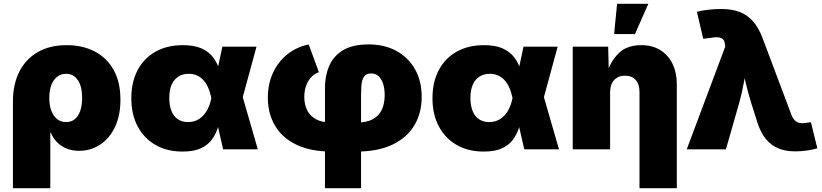

<svg xmlns="http://www.w3.org/2000/svg" viewBox="-20 -784 4316 1008"><path d="M47.9 204.1V-251Q47.9 -341.3 81.5 -407.7Q115.2 -474.1 178.2 -510.5Q241.2 -546.9 330.1 -546.9Q414.1 -546.9 477.5 -513.7Q541 -480.5 576.7 -416.7Q612.3 -353 612.3 -260.7Q612.3 -176.8 583.3 -116.5Q554.2 -56.2 504.9 -24.2Q455.6 7.8 395.5 7.8Q358.4 7.8 329.1 -4.4Q299.8 -16.6 279.1 -37.8Q258.3 -59.1 247.1 -86.9H244.1V204.1ZM327.1 -143.1Q354 -143.1 372.8 -158.4Q391.6 -173.8 401.4 -202.4Q411.1 -231 411.1 -270Q411.1 -309.6 401.4 -337.6Q391.6 -365.7 372.8 -381.1Q354 -396.5 327.1 -396.5Q300.3 -396.5 280.3 -381.1Q260.3 -365.7 249.5 -337.6Q238.8 -309.6 238.8 -270Q238.8 -231.4 249.5 -202.9Q260.3 -174.3 280 -158.7Q299.8 -143.1 327.1 -143.1Z M938.5 11.7Q856.4 11.7 796.1 -23.2Q735.8 -58.1 702.6 -120.8Q669.4 -183.6 669.4 -268.1Q669.4 -353 702.4 -415.5Q735.4 -478 796.1 -512.5Q856.9 -546.9 939.9 -546.9Q998.5 -546.9 1035.6 -530.8Q1072.8 -514.6 1094.2 -488.5Q1115.7 -462.4 1127 -430.9Q1138.2 -399.4 1144.5 -369.1H1196.8L1253.4 -277.8L1333.5 0H1151.4L1089.4 -271Q1082.5 -303.2 1071.5 -326.7Q1060.5 -350.1 1045.7 -365.5Q1030.8 -380.9 1012 -388.7Q993.2 -396.5 970.7 -396.5Q938.5 -396.5 915.5 -381.3Q892.6 -366.2 880.6 -338.4Q868.7 -310.5 868.7 -270.5Q868.7 -230 880.1 -201.4Q891.6 -172.9 913.8 -158Q936 -143.1 966.8 -143.1Q990.7 -143.1 1010.5 -151.6Q1030.3 -160.2 1045.9 -176.3Q1061.5 -192.4 1072.5 -215.6Q1083.5 -238.8 1089.4 -268.1L1147.5 -539.1H1326.7L1252.9 -268.1L1196.3 -177.7H1140.6Q1133.8 -146.5 1123.5 -113.3Q1113.3 -80.1 1092.8 -51.8Q1072.3 -23.4 1035.4 -5.9Q998.5 11.7 938.5 11.7Z M1686 204.1V-321.8Q1686 -386.2 1708.5 -438.2Q1731 -490.2 1781.2 -520.5Q1831.5 -550.8 1915.5 -550.8Q1999.5 -550.8 2062 -516.1Q2124.5 -481.4 2159.2 -419.7Q2193.8 -357.9 2193.8 -275.4Q2193.8 -189 2154.5 -124.5Q2115.2 -60.1 2039.3 -24.2Q1963.4 11.7 1853 11.7H1721.2Q1610.4 11.7 1535.9 -24.4Q1461.4 -60.5 1423.8 -124.3Q1386.2 -188 1386.2 -271Q1386.2 -342.8 1412.8 -400.9Q1439.5 -459 1487.5 -498Q1535.6 -537.1 1600.6 -550.8L1654.3 -404.8Q1632.3 -397.9 1615 -380.1Q1597.7 -362.3 1587.6 -335.4Q1577.6 -308.6 1577.6 -274.9Q1577.6 -236.3 1592.3 -206.1Q1606.9 -175.8 1638.4 -158.2Q1669.9 -140.6 1721.2 -140.6H1853Q1904.8 -140.6 1937 -158Q1969.2 -175.3 1984.4 -207.5Q1999.5 -239.7 1999.5 -284.7Q1999.5 -318.8 1991.2 -344.5Q1982.9 -370.1 1967 -384.3Q1951.2 -398.4 1928.2 -398.4Q1901.9 -398.4 1890.6 -380.6Q1879.4 -362.8 1877.4 -334.7Q1875.5 -306.6 1875.5 -275.4V204.1Z M2519.5 11.7Q2437.5 11.7 2377.2 -23.2Q2316.9 -58.1 2283.7 -120.8Q2250.5 -183.6 2250.5 -268.1Q2250.5 -353 2283.4 -415.5Q2316.4 -478 2377.2 -512.5Q2438 -546.9 2521 -546.9Q2579.6 -546.9 2616.7 -530.8Q2653.8 -514.6 2675.3 -488.5Q2696.8 -462.4 2708 -430.9Q2719.2 -399.4 2725.6 -369.1H2777.8L2834.5 -277.8L2914.6 0H2732.4L2670.4 -271Q2663.6 -303.2 2652.6 -326.7Q2641.6 -350.1 2626.7 -365.5Q2611.8 -380.9 2593 -388.7Q2574.2 -396.5 2551.8 -396.5Q2519.5 -396.5 2496.6 -381.3Q2473.6 -366.2 2461.7 -338.4Q2449.7 -310.5 2449.7 -270.5Q2449.7 -230 2461.2 -201.4Q2472.7 -172.9 2494.9 -158Q2517.1 -143.1 2547.9 -143.1Q2571.8 -143.1 2591.6 -151.6Q2611.3 -160.2 2627 -176.3Q2642.6 -192.4 2653.6 -215.6Q2664.6 -238.8 2670.4 -268.1L2728.5 -539.1H2907.7L2834 -268.1L2777.3 -177.7H2721.7Q2714.8 -146.5 2704.6 -113.3Q2694.3 -80.1 2673.8 -51.8Q2653.3 -23.4 2616.5 -5.9Q2579.6 11.7 2519.5 11.7Z M3183.1 -299.3V0H2986.8V-539.1H3172.9L3176.3 -398.9H3166Q3185.5 -462.4 3228.3 -504.6Q3271 -546.9 3346.7 -546.9Q3404.8 -546.9 3446.5 -521Q3488.3 -495.1 3510.7 -449Q3533.2 -402.8 3533.2 -342.8V204.1H3337.4V-300.8Q3337.4 -341.3 3317.4 -364Q3297.4 -386.7 3260.7 -386.7Q3236.8 -386.7 3219.5 -376.2Q3202.1 -365.7 3192.6 -346.4Q3183.1 -327.1 3183.1 -299.3ZM3204.1 -605 3219.7 -764.2H3383.8L3313.5 -605Z M3585.4 0 3787.6 -539.6 3786.1 -549.8Q3784.7 -568.4 3776.1 -577.4Q3767.6 -586.4 3750 -588.1Q3732.4 -589.8 3703.1 -584L3671.9 -580.6L3638.7 -722.2Q3663.6 -729 3699 -732.9Q3734.4 -736.8 3768.1 -736.8Q3821.8 -736.8 3862.5 -721.4Q3903.3 -706.1 3933.1 -672.4Q3962.9 -638.7 3983.9 -583L4134.8 -181.6Q4142.1 -162.6 4152.8 -152.1Q4163.6 -141.6 4178.2 -138.7Q4192.9 -135.7 4211.9 -138.7L4237.3 -142.6L4271 -5.4Q4248.5 1.5 4217 6.1Q4185.5 10.7 4154.8 10.7Q4105 10.7 4066.7 -4.9Q4028.3 -20.5 4000.5 -54.4Q3972.7 -88.4 3955.1 -144.5L3924.3 -242.2Q3907.2 -296.9 3894 -353.3Q3880.9 -409.7 3868.2 -474.6H3908.7Q3895.5 -409.7 3885.7 -353.5Q3876 -297.4 3860.4 -242.2L3791 0Z"/></svg>

Font: Inter 18pt Black
Style: Regular
Weight: 900
Designer: Rasmus Andersson
Foundry: rsms
Version: Version 4.001;git-66647c0bb